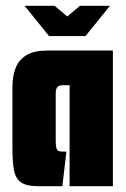

<svg xmlns="http://www.w3.org/2000/svg" viewBox="-20 -645 436 665"><path d="M65 -625H169L213 -588L257 -625H361L276 -520H150ZM113 0Q71 0 52 -14Q33 -28 28 -57.5Q23 -87 23 -133V-343Q23 -382 34.5 -410.5Q46 -439 72.5 -454.5Q99 -470 144 -470H371V0H221V-350H197Q189 -350 183.5 -347Q178 -344 175.5 -338Q173 -332 173 -322V-155Q173 -138 176 -130.5Q179 -123 184.5 -121.5Q190 -120 199 -120H210L196 0Z"/></svg>

Font: Smooch Sans Thin Black
Style: Regular
Weight: 900
Version: Version 1.010